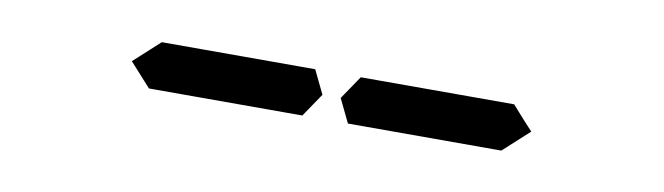

<svg xmlns="http://www.w3.org/2000/svg" viewBox="-22 -625 861 249"><g transform="rotate(10 408.0 -500.0)"><path d="M381 -531 396 -500 375 -469H374H353H352H242H178H173L145 -500L179 -531H184H231H358H359H380ZM671 -500 637 -469H635H632H458H456H436H435L420 -500L441 -531H464H587H643L659 -513Z"/></g></svg>

Font: DSEG14 Classic
Style: Light Italic
Weight: 300
Designer: Keshikan(Twitter:@keshinomi_88pro)
Version: Version 0.46